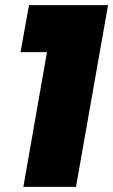

<svg xmlns="http://www.w3.org/2000/svg" viewBox="-20 -728 441 748"><path d="M71 0H276L401 -708H93L60 -525H163Z"/></svg>

Font: SVN-Poppins ExtraBold
Style: Italic
Weight: 800
Italic angle: -10°
Designer: Ninad Kale (Devanagari), Jonny Pinhorn (Latin)
Foundry: Indian Type Foundry
Version: Version 3.002 2017